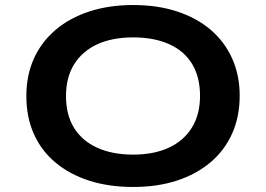

<svg xmlns="http://www.w3.org/2000/svg" viewBox="-20 -735 1061 765"><path d="M511 10Q414 10 336 -15Q258 -40 201.5 -87Q145 -134 115 -201Q85 -268 85 -352Q85 -435 115 -501.5Q145 -568 201.5 -616Q258 -664 336.5 -689.5Q415 -715 511 -715Q607 -715 685 -689.5Q763 -664 818.5 -617Q874 -570 904.5 -503Q935 -436 935 -354Q935 -270 905 -203Q875 -136 819 -88.5Q763 -41 685 -15.5Q607 10 511 10ZM511 -119Q593 -119 652.5 -146.5Q712 -174 744.5 -226.5Q777 -279 777 -353Q777 -428 745.5 -480Q714 -532 654 -559Q594 -586 511 -586Q427 -586 367.5 -558.5Q308 -531 275.5 -479Q243 -427 243 -352Q243 -277 275 -225.5Q307 -174 367 -146.5Q427 -119 511 -119Z"/></svg>

Font: Nunito Sans 7pt Expanded
Style: Bold
Weight: 700
Width: 7
Designer: Vernon Adams
Foundry: Vernon Adams
Version: Version 3.101;gftools[0.9.27]